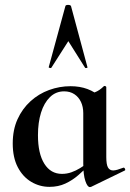

<svg xmlns="http://www.w3.org/2000/svg" viewBox="-20 -750 532 784"><path d="M182 13Q142 13 107.5 -7.5Q73 -28 52.5 -67.5Q32 -107 32 -164Q32 -220 51.5 -263Q71 -306 104.5 -336.5Q138 -367 180.5 -382.5Q223 -398 268 -398Q306 -398 337 -386.5Q368 -375 393 -352L320 -288Q320 -314 310.5 -334Q301 -354 283.5 -365.5Q266 -377 242 -377Q208 -377 184 -353.5Q160 -330 147.5 -290Q135 -250 135 -198Q135 -123 161 -81.5Q187 -40 233 -40Q253 -40 271.5 -46.5Q290 -53 307 -63.5Q324 -74 337 -84L345 -77Q324 -56 300 -35Q276 -14 247 -0.5Q218 13 182 13ZM347 14Q337 14 328.5 -11Q320 -36 320 -82V-359Q348 -366 367 -373Q386 -380 404 -398Q406 -400 410 -398.5Q414 -397 414 -394V-109Q414 -78 421 -66Q428 -54 442 -54Q449 -54 459.5 -57Q470 -60 483 -65Q487 -67 490 -61.5Q493 -56 490 -54L352 13Q350 14 347 14ZM337 -476Q339 -474 334 -472.5Q329 -471 327 -474L259 -582L190 -474Q189 -471 183.5 -472.5Q178 -474 179 -476L247 -725Q248 -730 258 -730Q268 -730 270 -725Z"/></svg>

Font: Cormorant Infant Light
Style: Regular
Weight: 300
Designer: Christian Thalmann (Catharsis Fonts)
Foundry: Catharsis Fonts
Version: Version 4.001